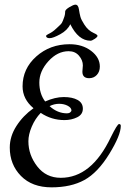

<svg xmlns="http://www.w3.org/2000/svg" viewBox="-20 -790 539 825"><path d="M334 -482 336 -509Q336 -531 319.5 -550.5Q303 -570 275 -570Q227 -570 188 -527Q149 -484 149 -435.5Q149 -387 174 -354Q217 -373 254 -373Q291 -373 313.5 -360.5Q336 -348 336 -323Q336 -298 311.5 -286Q287 -274 257 -274Q201 -274 155 -305Q131 -280 116.5 -246Q102 -212 102 -183Q102 -124 140 -75Q178 -26 241 -26Q373 -26 456 -200Q484 -257 491.5 -257Q499 -257 499 -249Q499 -209 449.5 -128.5Q400 -48 342.5 -16.5Q285 15 201.5 15Q118 15 70 -34Q22 -83 22 -156Q22 -204 50.5 -248.5Q79 -293 124 -325Q77 -364 77 -419Q77 -495 136 -547.5Q195 -600 279 -600Q334 -600 371.5 -571.5Q409 -543 409 -504Q409 -482 396 -468Q383 -454 363 -454Q334 -454 334 -482ZM193 -334Q227 -303 268 -303Q277 -303 282 -307.5Q287 -312 287 -315Q287 -327 271 -335.5Q255 -344 234 -344Q213 -344 193 -334ZM369 -615Q317 -615 282 -686Q270 -660 239 -643Q208 -626 193.5 -626Q179 -626 178 -635Q178 -639 186.5 -643Q195 -647 203.5 -652.5Q212 -658 223 -668.5Q234 -679 240 -684.5Q246 -690 250 -700.5Q254 -711 255 -714Q260 -726 260 -741Q261 -749 278.5 -759.5Q296 -770 304 -770Q316 -770 319 -750.5Q322 -731 325.5 -718Q329 -705 342 -685Q358 -659 383 -648Q399 -641 399 -636Q399 -631 387 -623Q375 -615 369 -615Z"/></svg>

Font: Cookie
Style: Regular
Weight: 400
Designer: Ania Kruk
Foundry: Ania Kruk
Version: Version 1.004